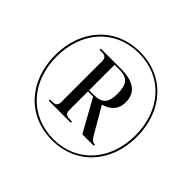

<svg xmlns="http://www.w3.org/2000/svg" viewBox="-173 -923 1131 1131"><g transform="rotate(45 392.5 -357.5)"><path d="M392 10C595 10 733 -142 733 -357C733 -573 595 -725 393 -725C190 -725 52 -573 52 -358C52 -142 190 10 392 10ZM395 0C203 0 64 -144 64 -358C64 -568 198 -715 393 -715C588 -715 721 -568 721 -358C721 -148 588 0 395 0ZM215 -141H399V-151H386C360 -151 340 -155 340 -186V-343H383L495 -141H590V-151C572 -151 562 -158 546 -186L453 -346C502 -360 543 -390 543 -456C543 -534 491 -575 382 -575H215V-565H227C253 -565 273 -561 273 -530V-186C273 -155 253 -151 227 -151H215ZM382 -353H340V-565H378C446 -565 473 -538 473 -456C473 -386 450 -353 382 -353Z"/></g></svg>

Font: Noto Serif Display SemiCondensed SemiBold
Style: Regular
Weight: 600
Width: 4
Designer: Monotype Design Team
Foundry: Monotype Imaging Inc.
Version: Version 2.009